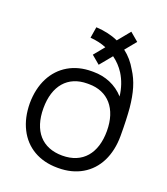

<svg xmlns="http://www.w3.org/2000/svg" viewBox="-145 -883 871 1000"><g transform="rotate(20 291.0 -383.0)"><path d="M291.5 15H294C344 15 388 4 425.5 -18C500.5 -61.5 542.5 -145.5 542.5 -253.5C542.5 -315.5 540.5 -366.5 537 -407C529 -487.5 512.5 -546 478.5 -598.5C459.5 -632 435.5 -660 406.5 -682L456.5 -743L409.5 -782.5L353.5 -714C317 -730.5 276 -739.5 230.5 -742L220.5 -680.5C253 -678 282.5 -671.5 310 -660L262 -601.5L308.5 -562.5L364 -630C389 -612 410 -590 427 -563.5C448.5 -529 462 -489.5 467.5 -444.5C423 -494 362 -518.5 296.5 -518.5H291.5H287C238.5 -518.5 195.5 -507.5 158.5 -486C84 -442.5 40.5 -359.5 40 -251.5C40.5 -198.5 50.5 -152 71 -111.5C111.5 -30.5 189.5 15 289 15H291.5ZM291.5 -53C179 -53 115.5 -126.5 115.5 -252C115.5 -376 179 -450.5 287 -450.5H291.5H296C401 -450.5 467 -377 467 -252.5C467 -129 404.5 -53 291.5 -53Z"/></g></svg>

Font: Vela Sans
Style: Regular
Weight: 400
Designer: Principal design: Mikhail Sharanda - project Manrope.
Design modification: Ravid Balaliev
Foundry: Mikhail Sharanda
Version: Version 1.001